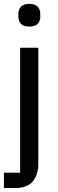

<svg xmlns="http://www.w3.org/2000/svg" viewBox="-21 -762 298 982"><path d="M82 -518H175V75Q175 132 146.5 166Q118 200 56 200H-1V121H82ZM129 -626Q100 -626 86.5 -640Q73 -654 73 -677V-691Q73 -714 86.5 -728Q100 -742 129 -742Q158 -742 171.5 -728Q185 -714 185 -691V-677Q185 -654 171.5 -640Q158 -626 129 -626Z"/></svg>

Font: IBM Plex Sans KR Text
Style: Regular
Weight: 450
Designer: Mike Abbink; Paul van der Laan; Pieter van Rosmalen; Wujin Sim; Chorong Kim; Dohee Lee;
Foundry: Sandoll Inc.
Version: Version 1.001